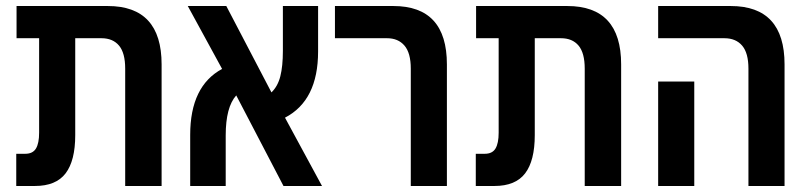

<svg xmlns="http://www.w3.org/2000/svg" viewBox="-20 -618 2689 638"><path d="M34 0V-107H64Q89 -107 99.5 -124.5Q110 -142 110 -177V-491H35V-598H338Q517 -598 517 -404V0H396V-390Q396 -442 375.5 -466.5Q355 -491 317 -491H230V-169Q230 -84 198 -42Q166 0 96 0Z M612 0V-170Q612 -332 718 -389L604 -598H732L882 -311Q903 -331 911.5 -364.5Q920 -398 920 -449V-598H1037V-447Q1037 -284 927 -227L1050 0H922L765 -301Q730 -262 730 -168V0Z M1345 0V-390Q1345 -442 1324 -466.5Q1303 -491 1266 -491H1093V-598H1287Q1465 -598 1465 -404V0Z M1561 0V-107H1591Q1616 -107 1626.5 -124.5Q1637 -142 1637 -177V-491H1562V-598H1865Q2044 -598 2044 -404V0H1923V-390Q1923 -442 1902.5 -466.5Q1882 -491 1844 -491H1757V-169Q1757 -84 1725 -42Q1693 0 1623 0Z M2467 0V-390Q2467 -442 2446 -466.5Q2425 -491 2387 -491H2167V-598H2408Q2587 -598 2587 -404V0ZM2167 0V-347H2287V0Z"/></svg>

Font: Noto Sans Hebrew Condensed SemiBold
Style: Regular
Weight: 600
Width: 3
Designer: Monotype Design Team
Foundry: Monotype Imaging Inc.
Version: Version 2.004; ttfautohint (v1.8.4.7-5d5b)